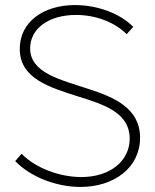

<svg xmlns="http://www.w3.org/2000/svg" viewBox="-20 -729 613 758"><path d="M298 9C430 9 533 -67 533 -185C533 -302 431 -345 329 -378C216 -415 99 -442 99 -538C99 -616 172 -670 280 -670C356 -670 431 -643 480 -594L506 -623C454 -676 365 -709 276 -709C152 -709 58 -643 58 -536C58 -418 177 -384 289 -348C393 -316 492 -283 492 -182C492 -92 413 -30 301 -30C216 -30 121 -65 65 -122L40 -93C102 -29 204 9 298 9Z"/></svg>

Font: Fixel Display ExtraLight
Style: Regular
Weight: 200
Designer: AlfaBravo + MacPaw
Foundry: Kyrylo Tkachov, Marchela Mozhyna, Serhii Makarenko, Maria Weinstein, Zakhar Kryvoshyya
Version: Version 1.211